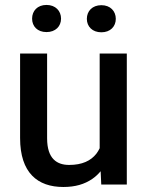

<svg xmlns="http://www.w3.org/2000/svg" viewBox="-20 -744 594 774"><path d="M385.7 -53.7 388.2 0H491.2V-528.3H381.8V-146.5C377.9 -138.2 373.5 -130.9 368.2 -124C346.2 -96.2 311.5 -79.1 258.8 -79.1C210.4 -79.1 169.9 -103 169.9 -186.5V-528.3H61V-187.5C61 -46.9 131.8 9.8 235.4 9.8C283.7 9.8 320.8 -1.5 351.6 -22.5C364.3 -31.2 375.5 -41.5 385.7 -53.7ZM109.4 -668.9C109.4 -637.7 130.9 -614.7 167.5 -614.7C203.6 -614.7 226.1 -637.7 226.1 -668.9C226.1 -700.2 203.6 -724.1 167.5 -724.1C130.9 -724.1 109.4 -700.2 109.4 -668.9ZM330.1 -668C330.1 -637.2 352.1 -613.8 388.7 -613.8C424.8 -613.8 446.8 -637.2 446.8 -668C446.8 -699.2 424.8 -723.1 388.7 -723.1C352.1 -723.1 330.1 -699.2 330.1 -668Z"/></svg>

Font: Bert Sans Medium
Style: Regular
Weight: 500
Designer: Christian Robertson (Google), Cristiano Sobral
Foundry: Google, Cristiano Sobral
Version: Version 3.101